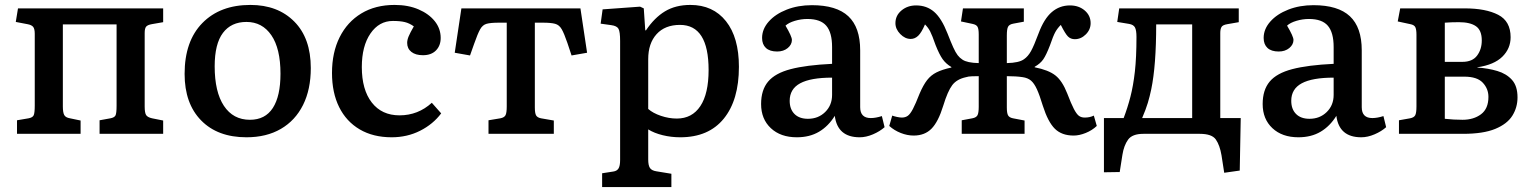

<svg xmlns="http://www.w3.org/2000/svg" viewBox="-20 -543 6221 779"><path d="M49 0V-55L96 -63Q112 -66 116.5 -75Q121 -84 121 -115V-406Q121 -426 114.5 -434Q108 -442 91 -445L44 -454L53 -509H642V-453L596 -445Q579 -442 573 -435Q567 -428 567 -409V-111Q567 -85 573 -76Q579 -67 597 -63L642 -54V0H384V-55L428 -63Q444 -66 448.5 -74.5Q453 -83 453 -114V-444H235V-111Q235 -87 240.5 -76.5Q246 -66 264 -63L307 -54V0Z M980 14Q863 14 796 -54.5Q729 -123 729 -243Q729 -376 801 -449.5Q873 -523 996 -523Q1107 -523 1174 -455.5Q1241 -388 1241 -267Q1241 -180 1209.5 -117Q1178 -54 1119.5 -20Q1061 14 980 14ZM994 -57Q1056 -57 1087 -105Q1118 -153 1118 -244Q1118 -346 1081 -400Q1044 -454 980 -454Q918 -454 884.5 -409.5Q851 -365 851 -274Q851 -170 888.5 -113.5Q926 -57 994 -57Z M1569 14Q1494 14 1439.5 -18Q1385 -50 1356 -108.5Q1327 -167 1327 -247Q1327 -330 1358 -392Q1389 -454 1446 -488.5Q1503 -523 1581 -523Q1636 -523 1678 -505Q1720 -487 1744 -457Q1768 -427 1768 -389Q1768 -358 1749 -338.5Q1730 -319 1696 -319Q1666 -319 1649 -332.5Q1632 -346 1632 -369Q1632 -381 1638 -395.5Q1644 -410 1659 -436Q1641 -449 1622 -453.5Q1603 -458 1574 -458Q1518 -458 1483 -407Q1448 -356 1448 -271Q1448 -179 1488.5 -127Q1529 -75 1601 -75Q1676 -75 1732 -126L1770 -83Q1737 -39 1684.5 -12.5Q1632 14 1569 14Z M1962 0V-55L2010 -63Q2026 -66 2031 -75.5Q2036 -85 2036 -111V-451H2004Q1971 -451 1954.5 -446.5Q1938 -442 1928 -424Q1918 -406 1904 -366L1887 -318L1825 -329L1852 -509H2335L2362 -329L2299 -318L2282 -369Q2269 -407 2259 -424.5Q2249 -442 2232 -446.5Q2215 -451 2183 -451H2150V-107Q2150 -84 2155 -75Q2160 -66 2175 -63L2227 -54V0Z M2423 216V160L2468 153Q2483 151 2489.5 140.5Q2496 130 2496 106V-377Q2496 -414 2489.5 -426Q2483 -438 2460 -441L2417 -447L2425 -505L2577 -516L2592 -509L2598 -420H2601Q2635 -471 2678 -497Q2721 -523 2781 -523Q2873 -523 2925.5 -457Q2978 -391 2978 -272Q2978 -137 2916.5 -61.5Q2855 14 2740 14Q2703 14 2668.5 5.5Q2634 -3 2610 -18V104Q2610 128 2617 138.5Q2624 149 2643 152L2704 162V216ZM2726 -62Q2788 -62 2821.5 -112.5Q2855 -163 2855 -259Q2855 -442 2739 -442Q2678 -442 2644 -404.5Q2610 -367 2610 -303V-101Q2629 -84 2661.5 -73Q2694 -62 2726 -62Z M3213 14Q3147 14 3107.5 -23Q3068 -60 3068 -121Q3068 -178 3096.5 -212Q3125 -246 3188 -262.5Q3251 -279 3356 -284V-352Q3356 -411 3332.5 -438.5Q3309 -466 3256 -466Q3230 -466 3205 -458.5Q3180 -451 3167 -439Q3193 -395 3193 -381Q3193 -362 3176 -348Q3159 -334 3133 -334Q3103 -334 3087.5 -348.5Q3072 -363 3072 -389Q3072 -425 3099 -455.5Q3126 -486 3172 -504Q3218 -522 3274 -522Q3374 -522 3422 -477Q3470 -432 3470 -339V-108Q3470 -64 3513 -64Q3533 -64 3558 -72L3569 -27Q3550 -10 3522 2Q3494 14 3468 14Q3378 14 3367 -73Q3341 -31 3303 -8.5Q3265 14 3213 14ZM3258 -61Q3300 -61 3328 -88.5Q3356 -116 3356 -158V-228Q3269 -228 3226.5 -205Q3184 -182 3184 -134Q3184 -100 3203.5 -80.5Q3223 -61 3258 -61Z M3687 7Q3661 7 3634.5 -3.5Q3608 -14 3588 -32L3600 -74Q3608 -71 3619.5 -68.5Q3631 -66 3639 -66Q3653 -66 3663 -73Q3673 -80 3684 -101Q3695 -122 3711 -163Q3726 -198 3741.5 -218Q3757 -238 3780 -249.5Q3803 -261 3840 -269V-271Q3818 -284 3804.5 -303Q3791 -322 3776 -360Q3762 -400 3754 -415.5Q3746 -431 3733 -444Q3719 -411 3705.5 -398Q3692 -385 3675 -385Q3652 -385 3632.5 -405Q3613 -425 3613 -449Q3613 -480 3637.5 -500.5Q3662 -521 3697 -521Q3740 -521 3770 -495Q3800 -469 3824 -408Q3838 -372 3847.5 -351Q3857 -330 3865.5 -319Q3874 -308 3885 -301Q3904 -288 3951 -287V-403Q3951 -426 3946 -434.5Q3941 -443 3926 -446L3879 -456L3887 -509H4134V-455L4091 -447Q4075 -444 4070 -434.5Q4065 -425 4065 -399V-287Q4115 -288 4135 -303Q4151 -314 4163 -335.5Q4175 -357 4194 -408Q4216 -467 4247.5 -494Q4279 -521 4321 -521Q4357 -521 4381 -500.5Q4405 -480 4405 -449Q4405 -423 4385.5 -403.5Q4366 -384 4341 -384Q4324 -384 4313 -395Q4302 -406 4284 -442Q4270 -428 4261.5 -412.5Q4253 -397 4240 -359Q4225 -320 4213 -302.5Q4201 -285 4178 -272V-270Q4234 -259 4262 -237Q4290 -215 4310 -164Q4326 -122 4337 -101Q4348 -80 4357.5 -73Q4367 -66 4381 -66Q4402 -66 4418 -74L4430 -32Q4411 -14 4385 -3.5Q4359 7 4336 7Q4288 7 4260 -20.5Q4232 -48 4211 -114Q4198 -157 4187 -181Q4176 -205 4163 -216Q4150 -227 4129 -230Q4116 -232 4099.5 -233Q4083 -234 4065 -234V-107Q4065 -84 4070 -75Q4075 -66 4090 -63L4137 -54V0H3882V-55L3925 -63Q3941 -66 3946 -75.5Q3951 -85 3951 -110V-234Q3940 -234 3924 -233.5Q3908 -233 3900 -230Q3862 -222 3843.5 -197.5Q3825 -173 3807 -114Q3787 -49 3759.5 -21Q3732 7 3687 7Z M4947 158 4936 87Q4929 46 4913 23Q4897 0 4848 0H4619Q4574 0 4557 23.5Q4540 47 4534 85L4523 155L4459 156V-64H4539Q4555 -106 4566.5 -150.5Q4578 -195 4584.5 -252.5Q4591 -310 4591 -393Q4591 -420 4585 -431.5Q4579 -443 4561 -446L4513 -454L4521 -509H5006V-453L4960 -445Q4941 -442 4936 -433.5Q4931 -425 4931 -409V-64H5014L5010 149ZM4614 -64H4817V-444H4671Q4671 -277 4651 -181Q4645 -152 4637 -125.5Q4629 -99 4614 -64Z M5248 14Q5182 14 5142.5 -23Q5103 -60 5103 -121Q5103 -178 5131.5 -212Q5160 -246 5223 -262.5Q5286 -279 5391 -284V-352Q5391 -411 5367.5 -438.5Q5344 -466 5291 -466Q5265 -466 5240 -458.5Q5215 -451 5202 -439Q5228 -395 5228 -381Q5228 -362 5211 -348Q5194 -334 5168 -334Q5138 -334 5122.5 -348.5Q5107 -363 5107 -389Q5107 -425 5134 -455.5Q5161 -486 5207 -504Q5253 -522 5309 -522Q5409 -522 5457 -477Q5505 -432 5505 -339V-108Q5505 -64 5548 -64Q5568 -64 5593 -72L5604 -27Q5585 -10 5557 2Q5529 14 5503 14Q5413 14 5402 -73Q5376 -31 5338 -8.5Q5300 14 5248 14ZM5293 -61Q5335 -61 5363 -88.5Q5391 -116 5391 -158V-228Q5304 -228 5261.5 -205Q5219 -182 5219 -134Q5219 -100 5238.5 -80.5Q5258 -61 5293 -61Z M5656 0V-55L5701 -63Q5717 -66 5722 -75.5Q5727 -85 5727 -111V-402Q5727 -423 5722.5 -432.5Q5718 -442 5702 -445L5651 -456L5661 -509H5923Q6008 -509 6058.5 -483Q6109 -457 6109 -392Q6109 -346 6075.5 -313Q6042 -280 5974 -270V-269Q6018 -266 6055 -255Q6092 -244 6114.5 -219Q6137 -194 6137 -148Q6137 -107 6116 -73.5Q6095 -40 6046.5 -20Q5998 0 5916 0ZM5842 -292H5913Q5954 -292 5973 -317.5Q5992 -343 5992 -379Q5992 -420 5968.5 -436.5Q5945 -453 5899 -453Q5885 -453 5869.5 -452.5Q5854 -452 5842 -451ZM5914 -57Q5959 -57 5989 -79.5Q6019 -102 6019 -150Q6019 -183 5996 -207.5Q5973 -232 5921 -232H5842V-61Q5859 -59 5878 -58Q5897 -57 5914 -57Z"/></svg>

Font: Literata Medium
Style: Regular
Weight: 500
Designer: Latin by Veronika Burian and Jose Scaglione. Greek by Irene Vlachou. Cyrillic by Vera Evstafieva.
Foundry: TypeTogether
Version: Version 3.103; ttfautohint (v1.8.4.7-5d5b);gftools[0.9.29]